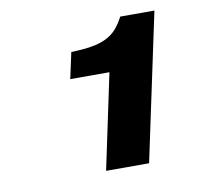

<svg xmlns="http://www.w3.org/2000/svg" viewBox="-56 -793 565 537"><g transform="rotate(-10 226.5 -525.0)"><path d="M204.1 -315.9 261.2 -585.9H149.9L166 -660.2Q200.2 -661.1 224.4 -665.3Q248.5 -669.4 265.9 -678Q283.2 -686.5 295.4 -700.2Q307.6 -713.9 317.9 -733.9H415L326.2 -315.9Z"/></g></svg>

Font: Clear Sans
Style: Bold Italic
Weight: 700
Italic angle: -12°
Foundry: Intel Corporation
Version: Version 1.00